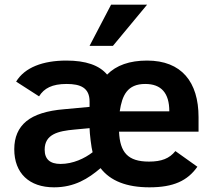

<svg xmlns="http://www.w3.org/2000/svg" viewBox="-20 -786 912 821"><path d="M410 -67C452 -12.3 521.7 15 619 15C722 15 781.8 -13.1 824 -73L730 -140C704.3 -108.2 670.8 -95 617 -95C526.3 -95 492.9 -134.6 489 -223H829V-285C829 -435.4 756.4 -527 609 -527C534.3 -527 477.3 -507 438 -467C404.7 -507 346.7 -527 264 -527C163.4 -527 85.7 -497.7 49 -437L147 -374C168.4 -408.6 202.9 -427 265 -427C324.6 -427 363 -410.4 363 -352V-329L255 -319C181 -313 126.8 -295.8 92.5 -267.5C58.2 -239.2 41 -199.3 41 -148C41 -45.1 105.1 15 211 15C298.4 15 357.2 -22 410 -67ZM376 -135C342.2 -108.6 292 -85 239 -85C193.7 -85 171 -105.3 171 -146C171 -211.8 227.7 -225.7 299 -232L363 -238C363 -216.8 370.9 -152 376 -135ZM704 -310H492C502.1 -378.1 524.4 -427 601 -427C669.7 -427 704 -388 704 -310ZM463 -590 609 -766H455L363 -590Z"/></svg>

Font: Fog Sans
Style: Bold
Weight: 700
Foundry: Intel Corporation
Version: Version 1.00